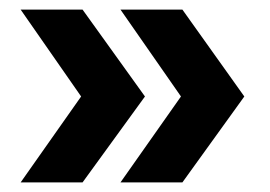

<svg xmlns="http://www.w3.org/2000/svg" viewBox="-20 -448 562 400"><path d="M23 -68 149 -247 23 -428H152L282 -247L152 -68ZM231 -68 357 -247 231 -428H360L489 -247L360 -68Z"/></svg>

Font: Montserrat Ace
Style: Bold
Weight: 700
Designer: Julieta Ulanovsky
Foundry: Julieta Ulanovsky
Version: Version 1